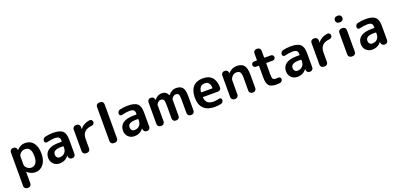

<svg xmlns="http://www.w3.org/2000/svg" viewBox="18 -1934 6910 3338"><g transform="rotate(-20 3473.0 -265.0)"><path d="M201 -328V-192Q201 -152 235.5 -121Q270 -90 316 -90Q369 -90 400 -133Q431 -176 431 -260Q431 -430 316 -430Q270 -430 235.5 -399Q201 -368 201 -328ZM126 220Q103 220 86 203Q69 186 69 163V-463Q69 -486 86 -503Q103 -520 126 -520H138Q162 -520 179 -503.5Q196 -487 197 -463V-456Q197 -455 198 -455Q199 -455 200 -456Q236 -496 272 -513Q308 -530 356 -530Q450 -530 506 -459.5Q562 -389 562 -260Q562 -135 503.5 -62.5Q445 10 356 10Q269 10 205 -53Q204 -54 203 -54Q202 -54 202 -53V163Q202 186 185.5 203Q169 220 146 220Z M915 -250Q772 -250 772 -162Q772 -130 790.5 -110Q809 -90 838 -90Q895 -90 930 -125.5Q965 -161 965 -223V-241Q965 -250 956 -250ZM802 10Q734 10 689.5 -34.5Q645 -79 645 -150Q645 -237 711.5 -285Q778 -333 915 -333H956Q965 -333 965 -342V-350Q965 -396 943 -414.5Q921 -433 865 -433Q807 -433 723 -412Q705 -407 690 -418.5Q675 -430 675 -449Q675 -472 689 -490.5Q703 -509 725 -513Q801 -530 868 -530Q996 -530 1047 -484Q1098 -438 1098 -323V-57Q1098 -34 1081.5 -17Q1065 0 1042 0H1031Q1007 0 990 -16.5Q973 -33 972 -57V-71Q972 -72 971 -72Q969 -72 969 -71Q908 10 802 10Z M1288 0Q1265 0 1248 -17Q1231 -34 1231 -57V-463Q1231 -486 1248 -503Q1265 -520 1288 -520H1308Q1331 -520 1348 -503Q1365 -486 1365 -463V-421Q1365 -420 1366 -420Q1368 -420 1368 -421Q1397 -461 1444 -486.5Q1491 -512 1547 -518Q1568 -520 1583 -504.5Q1598 -489 1598 -468Q1598 -447 1583 -432Q1568 -417 1547 -415Q1370 -401 1370 -235V-57Q1370 -34 1353 -17Q1336 0 1313 0Z M1803 0Q1780 0 1763 -17Q1746 -34 1746 -57V-693Q1746 -716 1763 -733Q1780 -750 1803 -750H1829Q1852 -750 1869 -733Q1886 -716 1886 -693V-57Q1886 -34 1869 -17Q1852 0 1829 0Z M2299 -250Q2156 -250 2156 -162Q2156 -130 2174.5 -110Q2193 -90 2222 -90Q2279 -90 2314 -125.5Q2349 -161 2349 -223V-241Q2349 -250 2340 -250ZM2186 10Q2118 10 2073.5 -34.5Q2029 -79 2029 -150Q2029 -237 2095.5 -285Q2162 -333 2299 -333H2340Q2349 -333 2349 -342V-350Q2349 -396 2327 -414.5Q2305 -433 2249 -433Q2191 -433 2107 -412Q2089 -407 2074 -418.5Q2059 -430 2059 -449Q2059 -472 2073 -490.5Q2087 -509 2109 -513Q2185 -530 2252 -530Q2380 -530 2431 -484Q2482 -438 2482 -323V-57Q2482 -34 2465.5 -17Q2449 0 2426 0H2415Q2391 0 2374 -16.5Q2357 -33 2356 -57V-71Q2356 -72 2355 -72Q2353 -72 2353 -71Q2292 10 2186 10Z M2671 0Q2648 0 2631.5 -17Q2615 -34 2615 -57V-463Q2615 -486 2631.5 -503Q2648 -520 2671 -520H2685Q2708 -520 2724.5 -504Q2741 -488 2742 -465V-458Q2742 -457 2743 -457Q2745 -457 2745 -458Q2804 -530 2878 -530Q2923 -530 2950.5 -513Q2978 -496 2999 -453Q2999 -452 3001 -452Q3002 -452 3003 -453Q3066 -530 3145 -530Q3228 -530 3264.5 -485Q3301 -440 3301 -330V-57Q3301 -34 3284.5 -17Q3268 0 3245 0H3228Q3205 0 3188 -17Q3171 -34 3171 -57V-310Q3171 -383 3157 -406Q3143 -429 3103 -429Q3077 -429 3051 -405Q3025 -381 3025 -357V-57Q3025 -34 3008 -17Q2991 0 2968 0H2951Q2928 0 2911.5 -17Q2895 -34 2895 -57V-310Q2895 -382 2880.5 -405.5Q2866 -429 2826 -429Q2800 -429 2774 -405Q2748 -381 2748 -357V-57Q2748 -34 2731 -17Q2714 0 2691 0Z M3646 -437Q3595 -437 3567.5 -408.5Q3540 -380 3533 -317Q3533 -309 3541 -309H3737Q3745 -309 3745 -317Q3741 -437 3646 -437ZM3671 10Q3540 10 3469.5 -58.5Q3399 -127 3399 -260Q3399 -392 3462 -461Q3525 -530 3644 -530Q3866 -530 3872 -278Q3873 -254 3855 -238Q3837 -222 3813 -222H3540Q3531 -222 3533 -213Q3540 -146 3577.5 -115.5Q3615 -85 3687 -85Q3732 -85 3787 -100Q3805 -105 3820.5 -94Q3836 -83 3836 -64Q3836 -41 3822.5 -23.5Q3809 -6 3787 -2Q3731 10 3671 10Z M4037 0Q4014 0 3997 -17Q3980 -34 3980 -57V-463Q3980 -486 3997 -503Q4014 -520 4037 -520H4050Q4074 -520 4090.5 -503.5Q4107 -487 4108 -463V-456Q4108 -455 4109 -455Q4110 -455 4111 -456Q4179 -530 4270 -530Q4361 -530 4402.5 -478.5Q4444 -427 4444 -307V-57Q4444 -34 4427 -17Q4410 0 4387 0H4370Q4347 0 4330.5 -17Q4314 -34 4314 -57V-297Q4314 -372 4294.5 -399.5Q4275 -427 4225 -427Q4184 -427 4149 -392Q4114 -357 4114 -317V-57Q4114 -34 4097 -17Q4080 0 4057 0Z M4580 -403Q4560 -403 4546 -417.5Q4532 -432 4532 -452Q4532 -472 4546 -486Q4560 -500 4580 -500H4628Q4637 -500 4637 -509V-633Q4637 -656 4653.5 -673Q4670 -690 4693 -690H4713Q4736 -690 4753 -673Q4770 -656 4770 -633V-509Q4770 -500 4779 -500H4893Q4913 -500 4927.5 -486Q4942 -472 4942 -452Q4942 -432 4927.5 -417.5Q4913 -403 4893 -403H4779Q4770 -403 4770 -395V-193Q4770 -128 4784 -109Q4798 -90 4842 -90Q4866 -90 4878 -92Q4898 -94 4913 -83Q4928 -72 4928 -53Q4928 -31 4913.5 -13.5Q4899 4 4878 6Q4834 10 4812 10Q4715 10 4676 -31.5Q4637 -73 4637 -180V-395Q4637 -403 4628 -403Z M5315 -250Q5172 -250 5172 -162Q5172 -130 5190.5 -110Q5209 -90 5238 -90Q5295 -90 5330 -125.5Q5365 -161 5365 -223V-241Q5365 -250 5356 -250ZM5202 10Q5134 10 5089.5 -34.5Q5045 -79 5045 -150Q5045 -237 5111.5 -285Q5178 -333 5315 -333H5356Q5365 -333 5365 -342V-350Q5365 -396 5343 -414.5Q5321 -433 5265 -433Q5207 -433 5123 -412Q5105 -407 5090 -418.5Q5075 -430 5075 -449Q5075 -472 5089 -490.5Q5103 -509 5125 -513Q5201 -530 5268 -530Q5396 -530 5447 -484Q5498 -438 5498 -323V-57Q5498 -34 5481.5 -17Q5465 0 5442 0H5431Q5407 0 5390 -16.5Q5373 -33 5372 -57V-71Q5372 -72 5371 -72Q5369 -72 5369 -71Q5308 10 5202 10Z M5688 0Q5665 0 5648 -17Q5631 -34 5631 -57V-463Q5631 -486 5648 -503Q5665 -520 5688 -520H5708Q5731 -520 5748 -503Q5765 -486 5765 -463V-421Q5765 -420 5766 -420Q5768 -420 5768 -421Q5797 -461 5844 -486.5Q5891 -512 5947 -518Q5968 -520 5983 -504.5Q5998 -489 5998 -468Q5998 -447 5983 -432Q5968 -417 5947 -415Q5770 -401 5770 -235V-57Q5770 -34 5753 -17Q5736 0 5713 0Z M6203 0Q6180 0 6163 -17Q6146 -34 6146 -57V-463Q6146 -486 6163 -503Q6180 -520 6203 -520H6229Q6252 -520 6269 -503Q6286 -486 6286 -463V-57Q6286 -34 6269 -17Q6252 0 6229 0ZM6203 -630Q6180 -630 6163 -647Q6146 -664 6146 -687V-693Q6146 -716 6163 -733Q6180 -750 6203 -750H6229Q6252 -750 6269 -733Q6286 -716 6286 -693V-687Q6286 -664 6269 -647Q6252 -630 6229 -630Z M6699 -250Q6556 -250 6556 -162Q6556 -130 6574.5 -110Q6593 -90 6622 -90Q6679 -90 6714 -125.5Q6749 -161 6749 -223V-241Q6749 -250 6740 -250ZM6586 10Q6518 10 6473.5 -34.5Q6429 -79 6429 -150Q6429 -237 6495.5 -285Q6562 -333 6699 -333H6740Q6749 -333 6749 -342V-350Q6749 -396 6727 -414.5Q6705 -433 6649 -433Q6591 -433 6507 -412Q6489 -407 6474 -418.5Q6459 -430 6459 -449Q6459 -472 6473 -490.5Q6487 -509 6509 -513Q6585 -530 6652 -530Q6780 -530 6831 -484Q6882 -438 6882 -323V-57Q6882 -34 6865.5 -17Q6849 0 6826 0H6815Q6791 0 6774 -16.5Q6757 -33 6756 -57V-71Q6756 -72 6755 -72Q6753 -72 6753 -71Q6692 10 6586 10Z"/></g></svg>

Font: Rounded Mplus 1c Bold
Style: Bold
Weight: 700
Version: Version 1.059.20150529